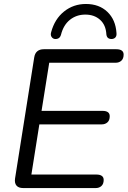

<svg xmlns="http://www.w3.org/2000/svg" viewBox="-20 -955 648 975"><path d="M98.2 0Q74.3 0 63.7 -12.6Q53 -25.3 56.4 -48.6L153.8 -663.7Q157.2 -684.6 169.6 -694.8Q182 -705 202.4 -705H571.3Q588.8 -705 598.3 -698.2Q607.8 -691.4 607.8 -677.8Q607.8 -657.3 596.3 -646.8Q584.9 -636.4 567.4 -636.4H230L191 -392H501.2Q518.7 -392 528 -385.2Q537.2 -378.5 537.2 -364.8Q537.2 -344.3 525.8 -333.9Q514.3 -323.4 496.8 -323.4H179.8L139.4 -68.6H470Q487.5 -68.6 497 -61.8Q506.5 -55 506.5 -41.4Q506.5 -20.9 495 -10.4Q483.6 0 466.1 0ZM258.9 -756.9Q247.7 -758.4 241.6 -768Q235.5 -777.5 239.8 -791.7Q257.7 -858.5 305.3 -896.6Q353 -934.8 416.3 -934.8Q483.5 -934.8 525.4 -894.7Q567.3 -854.6 571.5 -787.2Q572.9 -774 567 -766.2Q561.2 -758.4 548.9 -756.9Q541.1 -756.5 534.8 -758.7Q528.4 -760.9 524.8 -766.3Q521.1 -771.7 520.2 -780Q517.8 -827.7 488.4 -854.3Q459.1 -880.9 413.3 -880.9Q368.4 -880.9 335.2 -854.5Q302.1 -828.1 289.7 -778.5Q287.7 -771.2 283.6 -766Q279.5 -760.9 273.3 -758.7Q267.2 -756.5 258.9 -756.9Z"/></svg>

Font: Nunito ExtraLight
Style: Italic
Weight: 200
Italic angle: -9°
Designer: Vernon Adams
Foundry: Vernon Adams
Version: Version 3.602